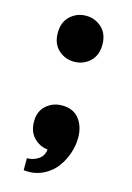

<svg xmlns="http://www.w3.org/2000/svg" viewBox="-111 -713 569 828"><g transform="rotate(15 173.5 -299.0)"><path d="M98.4 -477.8Q68.8 -504.9 68.8 -553.2Q68.8 -601.6 98.4 -628.7Q127.9 -655.8 168.5 -655.8Q209 -655.8 238.5 -628.7Q268.1 -601.6 268.1 -553.2Q268.1 -504.9 238.5 -477.8Q209 -450.7 168.5 -450.7Q127.9 -450.7 98.4 -477.8ZM68.8 -157.7Q68.8 -203.6 98.4 -229.5Q127.9 -255.4 168.5 -255.4Q218.8 -255.4 244.9 -222.2Q271 -189 271 -138.2Q271 -104 259.5 -69.6Q248 -35.2 227.1 -6.3Q206.1 22.5 173.1 40.5Q140.1 58.6 101.6 58.6Q90.8 58.6 80.1 57.1V3.9Q110.8 3.4 132.6 -12.5Q154.3 -28.3 156.2 -55.7Q119.6 -59.6 94.2 -86.2Q68.8 -112.8 68.8 -157.7Z"/></g></svg>

Font: Coda
Style: Heavy
Weight: 800
Version: Version 2.000; ttfautohint (v0.8) -r 50 -G 200 -x